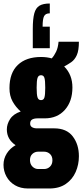

<svg xmlns="http://www.w3.org/2000/svg" viewBox="-27 -865 470 1095"><path d="M257 -845V-789Q233 -789 224.5 -773Q216 -757 216 -713H257V-590H160V-700Q160 -757 168.5 -788.5Q177 -820 198 -832.5Q219 -845 257 -845ZM133 210Q90 210 58.5 191.5Q27 173 10 142Q-7 111 -7 75Q-7 40 11.5 10.5Q30 -19 62 -37Q12 -70 12 -127Q12 -157 30.5 -186Q49 -215 91 -229Q62 -255 44.5 -287Q27 -319 27 -362Q27 -449 74.5 -494.5Q122 -540 207 -540Q224 -540 239 -538Q254 -536 268 -532Q282 -547 293 -570Q304 -593 307 -627H423Q423 -577 411 -550.5Q399 -524 379.5 -510.5Q360 -497 339 -486Q386 -439 386 -366Q386 -287 343 -238.5Q300 -190 228 -190H187Q168 -190 156.5 -183.5Q145 -177 145 -160Q145 -146 156 -139.5Q167 -133 183 -133H282Q353 -133 388 -87Q423 -41 423 26Q423 74 404.5 116Q386 158 348.5 184Q311 210 254 210ZM207 -294Q222 -294 226.5 -309.5Q231 -325 231 -365Q231 -405 226.5 -420.5Q222 -436 207 -436Q192 -436 187 -420.5Q182 -405 182 -365Q182 -325 187 -309.5Q192 -294 207 -294ZM191 99H224Q244 99 258 85.5Q272 72 272 49Q272 26 258 13Q244 0 224 0H191Q172 0 158 12.5Q144 25 144 48Q144 71 158 85Q172 99 191 99Z"/></svg>

Font: Archivo ExtraCondensed Black
Style: Regular
Weight: 900
Width: 2
Designer: Hector Gatti
Foundry: Omnibus-Type
Version: Version 2.001; ttfautohint (v1.8.3)